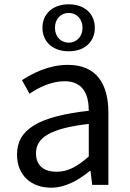

<svg xmlns="http://www.w3.org/2000/svg" viewBox="-20 -858 603 891"><path d="M217 13C284 13 345 -22 397 -65H400L408 0H483V-334C483 -469 428 -557 295 -557C207 -557 131 -518 82 -486L117 -423C160 -452 217 -481 280 -481C369 -481 392 -414 392 -344C161 -318 59 -259 59 -141C59 -43 126 13 217 13ZM243 -61C189 -61 147 -85 147 -147C147 -217 209 -262 392 -283V-132C339 -85 295 -61 243 -61ZM299 -620C374 -620 420 -665 420 -729C420 -793 374 -838 299 -838C224 -838 177 -793 177 -729C177 -665 224 -620 299 -620ZM299 -660C263 -660 235 -687 235 -729C235 -771 263 -798 299 -798C334 -798 363 -771 363 -729C363 -687 334 -660 299 -660Z"/></svg>

Font: Noto Sans CJK SC
Style: Regular
Weight: 400
Designer: Ryoko NISHIZUKA 西塚涼子 (kana, bopomofo & ideographs); Paul D. Hunt (Latin, Greek & Cyrillic); Sandoll Communications 산돌커뮤니
Foundry: Adobe
Version: Version 2.004;hotconv 1.0.118;makeotfexe 2.5.65603